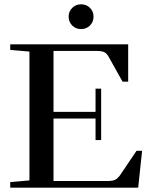

<svg xmlns="http://www.w3.org/2000/svg" viewBox="-20 -868 691 888"><path d="M297.4 -791Q297.4 -814.9 314 -831.5Q330.6 -848.1 355 -848.1Q379.4 -848.1 396 -831.8Q412.6 -815.4 412.6 -791Q412.6 -766.6 396 -750Q379.4 -733.4 355 -733.4Q330.6 -733.4 314 -750Q297.4 -766.6 297.4 -791ZM27.3 0V-25.9L116.2 -33.7V-629.4L27.3 -637.2V-663.1H572.8V-490.2H546.9L482.4 -605.5Q474.1 -620.6 462.9 -626.5Q451.7 -632.3 428.7 -632.3H227.5V-350.6H421.9V-458H447.8V-220.2H421.9V-319.8H227.5V-30.8H476.6Q501.5 -30.8 513.2 -36.9Q524.9 -43 535.6 -58.1L611.3 -170.4H637.2L619.1 0Z"/></svg>

Font: Elstob Medium
Style: Regular
Weight: 500
Designer: Peter S. Baker
Version: Version 1.015